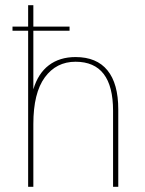

<svg xmlns="http://www.w3.org/2000/svg" viewBox="-20 -717 557 737"><path d="M88 -599H28V-615H88V-697H108V-615H247V-599H108V-374Q126 -435 167.5 -466.5Q209 -498 270 -498Q351 -498 392.5 -447Q434 -396 434 -297V0H414V-292Q414 -480 270 -480Q196 -480 152 -420Q108 -360 108 -241V0H88Z"/></svg>

Font: Hanken Grotesk Thin
Style: Regular
Weight: 100
Designer: Alfredo Marco Pradil
Foundry: Hanken Design Co.
Version: Version 3.014